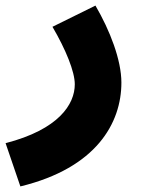

<svg xmlns="http://www.w3.org/2000/svg" viewBox="-57 -437 512 688"><path d="M16 231C288 165 378 4 378 -141C378 -222 337 -328 285 -417L131 -341C179 -259 211 -180 211 -135C211 -63 153 27 -37 76Z"/></svg>

Font: Noto Sans Arabic UI Bk
Style: Regular
Weight: 900
Designer: Monotype Design Team, Nadine Chahine and Nizar Qandah
Foundry: Monotype Imaging Inc.
Version: Version 2.010